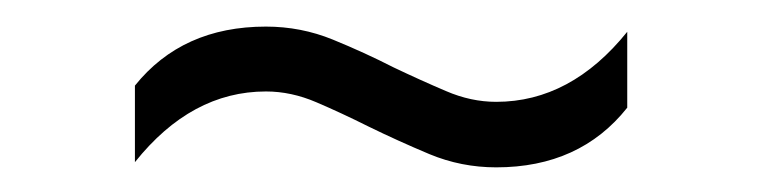

<svg xmlns="http://www.w3.org/2000/svg" viewBox="-20 -452 588 148"><path d="M362.5 -323Q335.5 -323 311 -333.2Q286.5 -343.5 264 -354.5Q243 -365 223.8 -373.2Q204.5 -381.5 185 -381.5Q127.5 -381.5 84 -327V-386Q120.5 -431.5 185 -431.5Q212 -431.5 236.5 -421.5Q261 -411.5 283.5 -400Q304.5 -390 323.8 -381.8Q343 -373.5 362.5 -373.5Q420 -373.5 463.5 -427.5V-369Q427 -323 362.5 -323Z"/></svg>

Font: Encode Sans SmExp Lt
Style: Regular
Weight: 300
Width: 6
Designer: Multiple Designers
Foundry: Impallari Type
Version: Version 3.002; ttfautohint (v1.8.3) -l 8 -r 50 -G 200 -x 14 